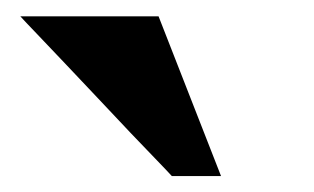

<svg xmlns="http://www.w3.org/2000/svg" viewBox="-20 -725 393 240"><path d="M256.3 -504.9H194.8Q190.9 -509.3 176.8 -523.9Q162.6 -538.6 143.3 -558.8Q124 -579.1 102.3 -602.3Q80.6 -625.5 60.8 -646.2Q41 -667 25.9 -682.9Q10.7 -698.7 5.4 -704.6H178.2Z"/></svg>

Font: XB Niloofar
Style: Bold
Weight: 700
Designer: Behnam
Foundry: Irmug
Version: Version 7.201 2008